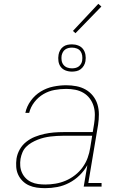

<svg xmlns="http://www.w3.org/2000/svg" viewBox="-20 -972 640 1000"><path d="M215 8Q215 8 215 8Q215 8 215 8Q193 8 171.5 5Q150 2 131 -6.5Q112 -15 97.5 -29.5Q83 -44 74.5 -62.5Q66 -81 64.5 -102.5Q63 -124 66 -146Q70 -171 83 -194Q96 -217 117 -233.5Q138 -250 162 -259.5Q186 -269 211 -274.5Q236 -280 260.5 -282Q285 -284 310 -284H463L470 -326Q474 -350 474 -374Q474 -398 467.5 -419.5Q461 -441 447.5 -459Q434 -477 414.5 -488.5Q395 -500 372 -504.5Q349 -509 325 -509Q295 -509 264.5 -503.5Q234 -498 206.5 -482Q179 -466 159 -440Q139 -414 132 -384H112Q119 -418 140.5 -447.5Q162 -477 192.5 -495.5Q223 -514 257.5 -521Q292 -528 325 -528Q352 -528 378 -523Q404 -518 426 -505.5Q448 -493 464 -473Q480 -453 487.5 -428.5Q495 -404 495 -376.5Q495 -349 491 -323L440 -19H509V0H416L435 -112Q419 -83 394.5 -59Q370 -35 340 -19.5Q310 -4 278.5 2Q247 8 215 8ZM216 -11Q242 -11 269 -15.5Q296 -20 322 -31Q348 -42 371 -60Q394 -78 410.5 -101Q427 -124 436.5 -150Q446 -176 450 -203L460 -265H310Q293 -265 276.5 -264Q260 -263 243 -261Q226 -259 209.5 -255Q193 -251 176.5 -244.5Q160 -238 144.5 -229Q129 -220 116.5 -207.5Q104 -195 97 -178.5Q90 -162 87 -145Q84 -126 85.5 -107.5Q87 -89 94.5 -72.5Q102 -56 114.5 -43.5Q127 -31 143.5 -23.5Q160 -16 178.5 -13.5Q197 -11 216 -11ZM355 -599Q337 -599 321.5 -605Q306 -611 296.5 -623.5Q287 -636 284.5 -653Q282 -670 285 -687Q287 -699 293 -710Q299 -721 309 -728.5Q319 -736 331 -738.5Q343 -741 355 -741Q372 -741 387.5 -735Q403 -729 412.5 -716.5Q422 -704 425 -687Q428 -670 425 -653Q423 -641 416.5 -630Q410 -619 400 -611.5Q390 -604 378 -601.5Q366 -599 355 -599ZM355 -616Q363 -616 372.5 -618Q382 -620 389.5 -625.5Q397 -631 402 -639.5Q407 -648 408 -657Q410 -670 408 -683Q406 -696 399 -705.5Q392 -715 380 -719.5Q368 -724 355 -724Q346 -724 337 -722Q328 -720 320 -714.5Q312 -709 307.5 -700.5Q303 -692 301 -683Q299 -670 301 -657Q303 -644 310.5 -634.5Q318 -625 329.5 -620.5Q341 -616 355 -616ZM373 -799 360 -811 492 -952 508 -938Z"/></svg>

Font: Iosevka Etoile Thin Oblique
Style: Regular
Weight: 100
Italic angle: -9°
Designer: Belleve Invis
Foundry: Belleve Invis
Version: Version 15.5.2; ttfautohint (v1.8.4)